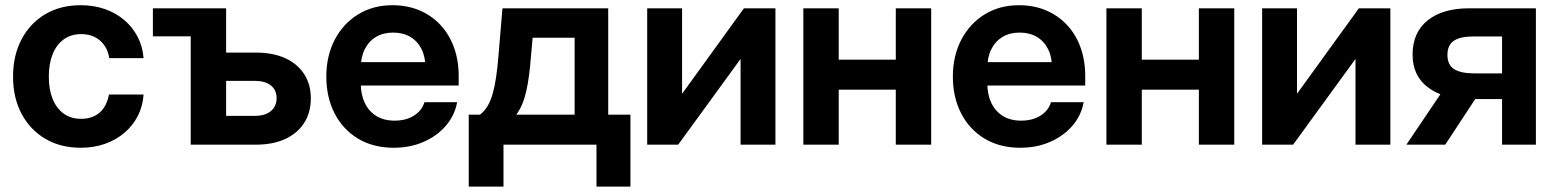

<svg xmlns="http://www.w3.org/2000/svg" viewBox="-20 -547 5880 726"><path d="M285.2 11.7Q208.5 11.7 150.9 -22.5Q93.3 -56.6 61.3 -117.2Q29.3 -177.7 29.3 -257.3Q29.3 -336.9 61.3 -397.9Q93.3 -459 150.9 -493.2Q208.5 -527.3 285.2 -527.3Q334.5 -527.3 376.5 -512.7Q418.5 -498 450 -471.2Q481.4 -444.3 500.5 -407.7Q519.5 -371.1 522.9 -327.1H393.1Q390.1 -347.2 381.6 -363.8Q373 -380.4 359.4 -392.6Q345.7 -404.8 327.6 -411.4Q309.6 -418 286.6 -418Q248.5 -418 221.2 -398.2Q193.8 -378.4 179.2 -342.5Q164.6 -306.6 164.6 -257.3Q164.6 -208.5 179.2 -172.6Q193.8 -136.7 221.2 -117.2Q248.5 -97.7 286.6 -97.7Q309.6 -97.7 327.4 -104.2Q345.2 -110.8 358.4 -122.8Q371.6 -134.8 379.9 -151.9Q388.2 -168.9 392.1 -189.5H522.9Q520 -146 501.5 -109.4Q482.9 -72.8 451.2 -45.4Q419.4 -18.1 377.2 -3.2Q335 11.7 285.2 11.7Z M558.1 -409.7V-515.6H751V-409.7ZM791.5 -348.1H948.2Q1012.2 -348.1 1058.6 -326.9Q1105 -305.7 1130.1 -266.8Q1155.3 -228 1155.3 -175.3Q1155.3 -121.6 1130.1 -82.3Q1105 -43 1058.6 -21.5Q1012.2 0 948.2 0H701.2V-515.6H835V-108.9H943.8Q982.4 -108.9 1004.2 -127Q1025.9 -145 1025.9 -176.3Q1025.9 -206.5 1004.2 -223.9Q982.4 -241.2 943.8 -241.2H791.5Z M1468.8 11.7Q1391.1 11.7 1333.7 -22.9Q1276.4 -57.6 1245.1 -118.4Q1213.9 -179.2 1213.9 -257.3Q1213.9 -335.9 1245.8 -397Q1277.8 -458 1334.2 -492.7Q1390.6 -527.3 1463.9 -527.3Q1520 -527.3 1566.2 -507.8Q1612.3 -488.3 1645.5 -452.6Q1678.7 -417 1696.5 -367.9Q1714.4 -318.8 1714.4 -259.8V-223.6H1264.2V-312H1648.9L1588.9 -289.6Q1588.9 -331.1 1574 -361.1Q1559.1 -391.1 1531.5 -407.5Q1503.9 -423.8 1466.3 -423.8Q1429.2 -423.8 1401.9 -407.5Q1374.5 -391.1 1359.4 -361.1Q1344.2 -331.1 1344.2 -289.6V-231.4Q1344.2 -189.5 1359.4 -157.7Q1374.5 -126 1403.1 -108.4Q1431.6 -90.8 1472.2 -90.8Q1502 -90.8 1524.9 -99.6Q1547.9 -108.4 1563.2 -124Q1578.6 -139.6 1585 -160.6H1708.5Q1699.2 -109.9 1665.5 -71Q1631.8 -32.2 1581.1 -10.3Q1530.3 11.7 1468.8 11.7Z M1752.4 158.7V-113.3H1794.9Q1812 -126.5 1823.7 -146.2Q1835.4 -166 1843 -192.9Q1850.6 -219.7 1855.7 -254.2Q1860.8 -288.6 1864.3 -330.1L1879.9 -515.6H2279.8V-113.3H2363.8V158.7H2235.4V0H1883.8V158.7ZM1932.1 -113.3H2152.8V-404.3H1994.1L1987.3 -330.1Q1981.9 -254.9 1969.7 -201.2Q1957.5 -147.5 1932.1 -113.3Z M2912.1 0H2780.3V-322.8H2779.3L2544.4 0H2427.2V-515.6H2559.1V-193.8H2560.1L2793 -515.6H2912.1Z M3403.3 -321.3V-208H3114.7V-321.3ZM3151.4 -515.6V0H3017.6V-515.6ZM3501 -515.6V0H3367.2V-515.6Z M3837.9 11.7Q3760.3 11.7 3702.9 -22.9Q3645.5 -57.6 3614.3 -118.4Q3583 -179.2 3583 -257.3Q3583 -335.9 3615 -397Q3647 -458 3703.4 -492.7Q3759.8 -527.3 3833 -527.3Q3889.2 -527.3 3935.3 -507.8Q3981.4 -488.3 4014.6 -452.6Q4047.9 -417 4065.7 -367.9Q4083.5 -318.8 4083.5 -259.8V-223.6H3633.3V-312H4018.1L3958 -289.6Q3958 -331.1 3943.1 -361.1Q3928.2 -391.1 3900.6 -407.5Q3873 -423.8 3835.4 -423.8Q3798.3 -423.8 3771 -407.5Q3743.7 -391.1 3728.5 -361.1Q3713.4 -331.1 3713.4 -289.6V-231.4Q3713.4 -189.5 3728.5 -157.7Q3743.7 -126 3772.2 -108.4Q3800.8 -90.8 3841.3 -90.8Q3871.1 -90.8 3894 -99.6Q3917 -108.4 3932.4 -124Q3947.8 -139.6 3954.1 -160.6H4077.6Q4068.4 -109.9 4034.7 -71Q4001 -32.2 3950.2 -10.3Q3899.4 11.7 3837.9 11.7Z M4549.3 -321.3V-208H4260.7V-321.3ZM4297.4 -515.6V0H4163.6V-515.6ZM4647 -515.6V0H4513.2V-515.6Z M5237.3 0H5105.5V-322.8H5104.5L4869.6 0H4752.4V-515.6H4884.3V-193.8H4885.3L5118.2 -515.6H5237.3Z M5787.6 0H5659.7V-409.2H5552.2Q5501.5 -409.2 5477.3 -392.8Q5453.1 -376.5 5453.1 -339.4Q5453.1 -302.2 5478 -285.9Q5502.9 -269.5 5555.7 -269.5H5713.4V-172.4H5540.5Q5437.5 -172.4 5379.4 -216.6Q5321.3 -260.7 5321.3 -340.3Q5321.3 -423.8 5377.9 -469.7Q5434.6 -515.6 5535.6 -515.6H5787.6ZM5444.8 0H5297.9L5451.7 -228H5594.7Z"/></svg>

Font: Inter Cardless Display
Style: Bold
Weight: 700
Designer: Rasmus Andersson
Foundry: rsms
Version: Version 4.001;git-9221beed3